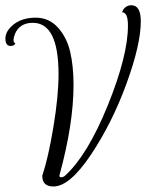

<svg xmlns="http://www.w3.org/2000/svg" viewBox="-21 -638 546 717"><path d="M35.2 -512Q29.6 -498.4 29.6 -488Q29.6 -477.6 36 -477.6Q34.4 -466.4 18.4 -466.4Q-0.8 -466.4 -0.8 -494.4Q-0.8 -522.4 30.4 -547.2Q62.4 -572 112.4 -572Q162.4 -572 195.6 -534.8Q228.8 -497.6 241.2 -444Q253.6 -390.4 253.6 -320.8Q253.6 -176 201.6 14.4Q198.4 24 208 24Q215.2 24 222.4 17.6Q306.4 -59.2 381.6 -244.8Q456.8 -430.4 456.8 -542.4Q456.8 -592 435.2 -592Q437.6 -603.2 447.2 -610.8Q456.8 -618.4 469.6 -618.4Q504.8 -618.4 504.8 -558.4Q504.8 -472 451.2 -325.2Q397.6 -178.4 318.4 -60Q239.2 58.4 178.4 58.4Q136.8 58.4 136.8 18.4Q159.2 -48 178.4 -163.6Q197.6 -279.2 197.6 -360.8Q197.6 -552.8 101.6 -552.8Q52.8 -552.8 35.2 -512Z"/></svg>

Font: Euphoria Script
Style: Regular
Weight: 400
Designer: Sabrina Mariela Lopez
Foundry: Sabrina Mariela Lopez
Version: Version 1.002